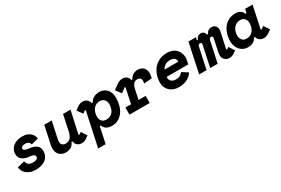

<svg xmlns="http://www.w3.org/2000/svg" viewBox="82 -1561 4120 2812"><g transform="rotate(-30 2142.0 -155.0)"><path d="M322 -396Q311 -396 299.5 -393.5Q288 -391 278 -386Q268 -381 261.5 -372.5Q255 -364 255 -352Q255 -331 279 -321Q303 -311 361 -304Q426 -296 466 -264.5Q506 -233 506 -174Q506 -86 444.5 -36Q383 14 274 14Q219 14 179.5 -2Q140 -18 114.5 -42Q89 -66 76 -95Q63 -124 62 -150L186 -180Q189 -147 214 -123.5Q239 -100 290 -100Q325 -100 351 -111Q377 -122 377 -150Q377 -171 357 -183.5Q337 -196 283 -201Q211 -207 168.5 -242Q126 -277 126 -335Q126 -377 143.5 -410Q161 -443 190 -465Q219 -487 257.5 -498.5Q296 -510 338 -510Q390 -510 425 -496Q460 -482 482 -461Q504 -440 514.5 -415.5Q525 -391 528 -370L406 -338Q402 -365 381 -380.5Q360 -396 322 -396Z M835 -496 773 -208Q769 -191 769 -175Q769 -137 790 -118.5Q811 -100 846 -100Q899 -100 927.5 -134.5Q956 -169 970 -232L1026 -496H1152L1070 -118L1081 -112L1117 -138L1180 -46L1133 -12Q1114 2 1093.5 8Q1073 14 1053 14Q1012 14 981 -9.5Q950 -33 946 -78H928Q906 -27 868.5 -6.5Q831 14 784 14Q719 14 678 -25.5Q637 -65 637 -136Q637 -161 643 -190L709 -496Z M1345 200H1219L1342 -377L1332 -384L1286 -350L1221 -440L1275 -480Q1296 -495 1318.5 -502.5Q1341 -510 1362 -510Q1402 -510 1432 -487Q1462 -464 1469 -424H1487Q1536 -510 1647 -510Q1681 -510 1712 -497Q1743 -484 1766.5 -459Q1790 -434 1803.5 -397.5Q1817 -361 1817 -314Q1817 -255 1802.5 -196Q1788 -137 1757 -90.5Q1726 -44 1677.5 -15Q1629 14 1561 14Q1529 14 1505 6.5Q1481 -1 1464 -13Q1447 -25 1436 -40.5Q1425 -56 1421 -72H1403ZM1537 -106Q1574 -106 1602 -119.5Q1630 -133 1648.5 -157Q1667 -181 1676 -214Q1685 -247 1685 -286Q1685 -328 1658 -359Q1631 -390 1583 -390Q1549 -390 1522 -376.5Q1495 -363 1476 -339Q1457 -315 1446.5 -282Q1436 -249 1436 -210Q1436 -163 1463 -134.5Q1490 -106 1537 -106Z M2014 -378 2004 -384 1925 -326 1858 -416 1938 -476Q1961 -493 1986.5 -501.5Q2012 -510 2035 -510Q2075 -510 2105 -488Q2135 -466 2141 -426H2159Q2179 -468 2215 -489Q2251 -510 2296 -510Q2353 -510 2388.5 -474.5Q2424 -439 2424 -376Q2424 -363 2422.5 -350.5Q2421 -338 2417 -320L2412 -298L2278 -288L2281 -302Q2284 -317 2284 -329Q2284 -358 2268 -375Q2252 -392 2220 -392Q2180 -392 2156.5 -365Q2133 -338 2122 -288L2086 -120H2206V0H1864V-120H1960Z M2613 -207Q2611 -199 2611 -190Q2611 -154 2638.5 -130Q2666 -106 2711 -106Q2758 -106 2786 -123Q2814 -140 2829 -163L2929 -100Q2917 -80 2897.5 -60Q2878 -40 2849.5 -23.5Q2821 -7 2782.5 3.5Q2744 14 2693 14Q2647 14 2608.5 -0.5Q2570 -15 2542.5 -40.5Q2515 -66 2499.5 -101.5Q2484 -137 2484 -180Q2484 -248 2504.5 -308Q2525 -368 2564 -413Q2603 -458 2660 -484Q2717 -510 2791 -510Q2843 -510 2881.5 -493.5Q2920 -477 2945 -449.5Q2970 -422 2982.5 -387Q2995 -352 2995 -315Q2995 -303 2993.5 -290.5Q2992 -278 2988 -258L2977 -207ZM2771 -396Q2724 -396 2689.5 -372.5Q2655 -349 2638 -315H2872Q2872 -353 2848.5 -374.5Q2825 -396 2771 -396Z M3491 -348Q3493 -356 3493 -362Q3493 -390 3466 -390Q3450 -390 3442 -379.5Q3434 -369 3431 -354L3355 0H3229L3303 -348Q3305 -358 3305 -362Q3305 -390 3279 -390Q3250 -390 3243 -354L3167 0H3042L3147 -496H3273L3263 -448H3281Q3289 -479 3311 -494.5Q3333 -510 3361 -510Q3394 -510 3411 -492Q3428 -474 3433 -448H3451Q3462 -475 3484.5 -492.5Q3507 -510 3543 -510Q3585 -510 3607.5 -483Q3630 -456 3630 -418Q3630 -411 3629.5 -405.5Q3629 -400 3627 -392L3568 -119L3578 -112L3612 -136L3675 -42L3630 -12Q3610 2 3589.5 8Q3569 14 3549 14Q3527 14 3507.5 6.5Q3488 -1 3473 -15Q3458 -29 3449.5 -49.5Q3441 -70 3441 -96Q3441 -110 3445 -130Z M4151 -119 4161 -112 4209 -146 4272 -52 4213 -12Q4174 14 4131 14Q4093 14 4063 -7Q4033 -28 4025 -66H4007Q3998 -49 3986 -34.5Q3974 -20 3956.5 -9.5Q3939 1 3915.5 7.5Q3892 14 3860 14Q3821 14 3788 -1.5Q3755 -17 3730.5 -44.5Q3706 -72 3692 -109Q3678 -146 3678 -190Q3678 -257 3696 -315Q3714 -373 3748 -416.5Q3782 -460 3831.5 -485Q3881 -510 3943 -510Q3998 -510 4030 -488Q4062 -466 4073 -430H4091L4105 -496H4231ZM3909 -106Q3945 -106 3973 -120.5Q4001 -135 4019.5 -159Q4038 -183 4048 -215.5Q4058 -248 4058 -284Q4058 -331 4031 -360.5Q4004 -390 3959 -390Q3923 -390 3895 -375.5Q3867 -361 3848 -337Q3829 -313 3819 -280.5Q3809 -248 3809 -212Q3809 -170 3833.5 -138Q3858 -106 3909 -106Z"/></g></svg>

Font: Space Mono
Style: Bold Italic
Weight: 700
Italic angle: -12°
Monospace: yes
Designer: Colophon Foundry / Benjamin Critton
Foundry: Colophon Foundry
Version: Version 1.000;PS 1.000;hotconv 1.0.81;makeotf.lib2.5.63406